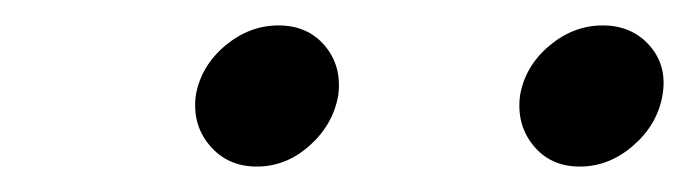

<svg xmlns="http://www.w3.org/2000/svg" viewBox="-20 -657 542 151"><path d="M389 -582Q393 -605 412 -621Q431 -637 454 -637Q477 -637 491 -621Q505 -605 501 -582Q497 -559 478 -542.5Q459 -526 436 -526Q413 -526 399.5 -542.5Q386 -559 389 -582ZM134 -582Q138 -605 157 -621Q176 -637 199 -637Q222 -637 235.5 -621Q249 -605 246 -582Q242 -559 223.5 -542.5Q205 -526 182 -526Q159 -526 145 -542.5Q131 -559 134 -582Z"/></svg>

Font: Exo
Style: Demi Bold Italic
Weight: 600
Designer: Natanael Gama
Version: Version 1